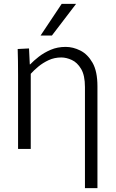

<svg xmlns="http://www.w3.org/2000/svg" viewBox="-20 -775 601 999"><path d="M74 -384Q74 -424 73.5 -456.5Q73 -489 72 -520L131 -523L135 -440H137Q155 -459 182 -480Q209 -501 244 -516Q279 -531 322 -531Q360 -531 398 -512Q436 -493 461.5 -448.5Q487 -404 487 -326V204H422V-322Q422 -383 402 -416.5Q382 -450 353.5 -463Q325 -476 299 -476Q263 -476 233 -462Q203 -448 179.5 -428.5Q156 -409 140 -391V0H74ZM191 -590 301 -755H376L250 -590Z"/></svg>

Font: Murecho Light
Style: Regular
Weight: 300
Designer: Neil Summerour
Foundry: Positype
Version: Version 1.010; ttfautohint (v1.8.3)